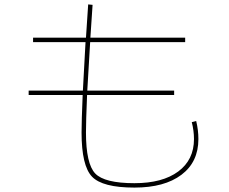

<svg xmlns="http://www.w3.org/2000/svg" viewBox="-20 -811 1040 871"><path d="M130 -620V-640H370Q378 -760 380 -791L400 -789Q397 -747 390 -640H820V-620H389Q377 -420 376 -400H770V-380H375Q370 -260 370 -210Q370 -68 412 -24Q454 20 590 20Q717 20 788.5 -33Q860 -86 860 -180Q860 -217 850 -257L870 -262Q880 -221 880 -180Q880 -76 803 -18Q726 40 590 40Q445 40 397.5 -9.5Q350 -59 350 -210Q350 -260 355 -380H110V-400H356Q361 -499 368 -620Z"/></svg>

Font: Mplus 1p Thin
Style: Regular
Weight: 250
Version: Version 1.061